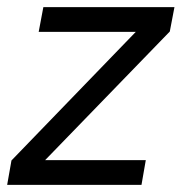

<svg xmlns="http://www.w3.org/2000/svg" viewBox="-31 -516 507 536"><path d="M-11 0 1 -68 348 -427H77L90 -496H456L443 -428L95 -69H376L364 0Z"/></svg>

Font: DM Sans 28pt
Style: Italic
Weight: 400
Italic angle: -10°
Version: Version 4.004;gftools[0.9.30]